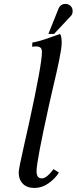

<svg xmlns="http://www.w3.org/2000/svg" viewBox="-20 -954 390 977"><path d="M285.6 -781.2Q293.9 -770 293.9 -736.8Q293.9 -722.2 290.5 -699.7Q287.1 -677.2 280.3 -643.8Q273.4 -610.4 266.6 -580.8Q259.8 -551.3 248.5 -502.9Q237.3 -454.6 230 -421.9Q166 -132.3 166 -84Q166 -64.5 172.6 -55.4Q179.2 -46.4 193.4 -46.4Q217.3 -46.4 252.4 -93.3L279.8 -75.7Q260.3 -44.9 226.8 -21.2Q193.4 2.4 155.3 2.4Q117.2 2.4 96.2 -19Q75.2 -40.5 75.2 -75.7Q75.2 -86.4 81.8 -119.1Q88.4 -151.9 104.2 -222.2Q120.1 -292.5 128.4 -330.1Q193.4 -627.4 193.4 -689.5Q193.4 -705.6 185.8 -711.7Q178.2 -717.8 163.6 -717.8Q151.4 -717.8 143.6 -715.8L144.5 -737.3Q166 -741.2 188.5 -747.8Q210.9 -754.4 243.2 -766.1Q275.4 -777.8 285.6 -781.2ZM254.9 -781.2H226.1L278.3 -911.1Q281.2 -918.5 286.6 -923.8Q296.9 -934.1 312.5 -934.1Q328.6 -934.1 339.1 -923.8Q349.6 -913.6 349.6 -897.9Q349.6 -881.8 341.3 -873.5Z"/></svg>

Font: Flanker
Style: Italic
Weight: 400
Italic angle: -12°
Designer: Flanker
Version: Version 2.027